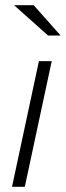

<svg xmlns="http://www.w3.org/2000/svg" viewBox="-20 -715 252 735"><path d="M26 0 129 -481H178L75 0ZM164 -579 34 -695H109L212 -579Z"/></svg>

Font: Red Hat Text
Style: Italic
Weight: 300
Italic angle: -12°
Designer: Pentagram, MCKL
Foundry: Pentagram, MCKL
Version: Version 1.023